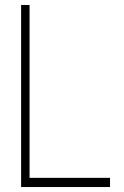

<svg xmlns="http://www.w3.org/2000/svg" viewBox="-20 -753 500 773"><path d="M99 -733H65V0H423V-37H99Z"/></svg>

Font: Kreadon Extra Light
Style: Regular
Weight: 200
Designer: kohakuno
Foundry: StudioGnu
Version: Version 1.000;Glyphs 3.1.2 (3151)